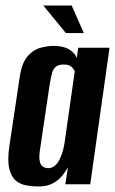

<svg xmlns="http://www.w3.org/2000/svg" viewBox="-20 -668 418 696"><path d="M118.5 8Q97.2 8 75.4 4.1Q53.6 0.3 37.1 -13.6Q20.6 -27.5 13.5 -57.2Q6.3 -86.8 14 -138.7L51.5 -388.8Q59.1 -440.3 80 -464.1Q100.9 -487.9 126.6 -494.7Q152.3 -501.6 173.5 -501.6Q210.3 -501.6 230.9 -488.7Q251.5 -475.8 258.5 -457.7L263.5 -495H377.1L307.1 0H216.7L226.3 -61.6Q218.3 -46.8 205.3 -30.8Q192.4 -14.8 171.5 -3.4Q150.6 8 118.5 8ZM154 -58.4Q167.4 -58.4 177.1 -65.9Q186.8 -73.4 193.5 -85.4Q200.1 -97.5 204.6 -111Q209.2 -124.6 211.6 -136.5Q214 -148.5 215 -156.5L251.1 -410.4Q249.1 -413.3 245.5 -418.9Q242 -424.5 234 -429.3Q226.1 -434.1 210.6 -434.1Q192.5 -434.1 182.9 -426.6Q173.3 -419.1 169 -404Q164.8 -388.9 160.5 -364.7L123.9 -117.6Q121.6 -99.3 123.4 -87.5Q125.1 -75.6 129.9 -69.5Q134.7 -63.4 141.1 -60.9Q147.4 -58.4 154 -58.4ZM219 -548.1 136.9 -648H239.8L283.8 -548.1Z"/></svg>

Font: Alumni Sans Thin
Style: Italic
Weight: 100
Italic angle: -8°
Designer: Robert E. Leuschke
Foundry: Robert E. Leuschke
Version: Version 1.016